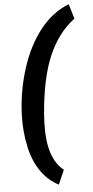

<svg xmlns="http://www.w3.org/2000/svg" viewBox="-65 -822 520 1079"><g transform="rotate(-5 195.5 -282.5)"><path d="M365.7 -785.2 390.6 -702.1Q296.4 -631.8 243.2 -507.3Q189.9 -382.8 173.8 -181.2L171.4 -133.3Q164.1 66.4 257.3 138.7L222.2 219.7Q163.1 189.9 122.6 131.6Q82 73.2 64 -10.7Q45.9 -94.7 48.8 -185.5Q53.2 -320.8 93.8 -447.8Q134.3 -574.7 203.6 -662.1Q272.9 -749.5 365.7 -785.2Z"/></g></svg>

Font: TypoPRO Roboto
Style: Italic
Weight: 900
Italic angle: -12°
Designer: Google
Version: Version 2.136; 2016